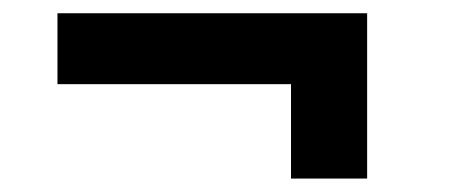

<svg xmlns="http://www.w3.org/2000/svg" viewBox="-20 -409 675 287"><path d="M415 -142.1V-283.2H65.9V-389.2H528.8V-142.1Z"/></svg>

Font: HK Grotesk Legacy
Style: Bold
Weight: 700
Designer: Alfredo Marco Pradil
Foundry: Hanken Design Co.
Version: Version 2.022;PS 002.022;hotconv 1.0.88;makeotf.lib2.5.64775